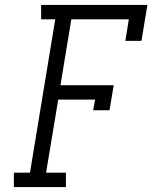

<svg xmlns="http://www.w3.org/2000/svg" viewBox="-20 -755 640 775"><path d="M36 0V-58H101L203 -677H146V-735H575L551 -590H486L500 -677H268L224 -411H439L422 -310H356L364 -353H215L166 -58H246V0Z"/></svg>

Font: Iosevka Curly Slab LtExObl
Style: Regular
Weight: 300
Width: 7
Italic angle: -9°
Monospace: yes
Designer: Belleve Invis
Foundry: Belleve Invis
Version: Version 11.1.0; ttfautohint (v1.8.3)